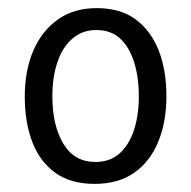

<svg xmlns="http://www.w3.org/2000/svg" viewBox="-20 -799 470 473"><path d="M322 -561Q322 -610 310 -647Q298 -684 275.5 -704.5Q253 -725 217 -725Q183 -725 158.5 -704Q134 -683 121.5 -646Q109 -609 109 -562Q109 -490 136 -445Q163 -400 215 -400Q251 -400 274.5 -421Q298 -442 310 -478.5Q322 -515 322 -561ZM390 -562Q390 -498 369.5 -449Q349 -400 310 -373Q271 -346 213 -346Q154 -346 116 -373.5Q78 -401 59.5 -449.5Q41 -498 41 -561Q41 -625 62 -674Q83 -723 122.5 -751Q162 -779 218 -779Q277 -779 314.5 -751Q352 -723 371 -674.5Q390 -626 390 -562Z"/></svg>

Font: Yaldevi ExtraLight
Style: Regular
Weight: 400
Version: Version 1.100